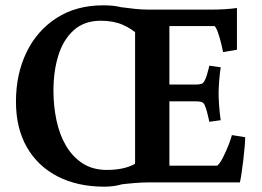

<svg xmlns="http://www.w3.org/2000/svg" viewBox="-20 -686 986 722"><path d="M40 -304Q40 -407 79.5 -489Q119 -571 193 -618.5Q267 -666 368 -666Q385 -666 402.5 -664.5Q419.9 -663 435 -659L512 -615L503 -552Q476 -578 441 -593Q406 -608 359 -608Q296.7 -608 257.3 -572.4Q217.8 -536.7 199.4 -477.5Q181 -418.2 181 -345Q181 -287 192.5 -233Q204 -179 228.5 -137.5Q253 -96 291 -71.5Q329 -47 382 -47Q420.4 -47 450.2 -55Q480 -63 503 -79L509 -45L435 8Q405.4 16 373 16Q271.6 16 196.8 -22.5Q122 -61 81 -132.5Q40 -204 40 -304ZM416 -30Q416 -30 426.5 -32.5Q437 -35 450 -39Q463 -43 472 -47.9Q483 -54 485.5 -60.2Q488 -66.5 488 -79V-588L423 -614L435 -659Q464 -655 489 -652.5Q514 -650 533 -650H783.8Q800.8 -650 826.4 -651.5Q851.9 -653 871 -656Q871 -618 871 -580.5Q871 -543 871 -499L819 -490Q817 -500.9 812 -521.3Q807 -541.7 800.5 -561.2Q794 -580.7 787 -588H617V-368H717Q728.6 -368 736.8 -370.5Q745 -373 749.5 -383Q754 -391 758.1 -404.2Q762.1 -417.4 764.6 -428.2Q767 -439 767 -439L810 -433Q806 -408 804 -379.3Q802 -350.7 802 -334Q802 -317.3 804 -288.7Q806 -260 810 -234L767 -228Q767 -228 764.6 -240Q762.1 -251.9 758.1 -266.5Q754 -281 750 -290Q746 -300 737.5 -302.5Q729 -305 717 -305H617V-63H797Q807 -71.3 818.5 -93.8Q830 -116.4 839.5 -140.7Q849 -165.1 852 -178L902 -170Q902 -157.8 900.1 -134.4Q898.2 -111 894.9 -84Q891.5 -57 888.2 -34.1Q884.9 -11.2 882 0H533Q514.2 0 483.6 2.5Q453 5 422.6 9Z"/></svg>

Font: Buenard
Style: Regular
Weight: 400
Version: Version 2.000